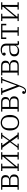

<svg xmlns="http://www.w3.org/2000/svg" viewBox="2380 -2944 776 5577"><g transform="rotate(-90 2768.5 -156.0)"><path d="M46 -35H124V-478H46V-512H327Q398 -512 434.5 -478.5Q471 -445 471 -387Q471 -333 444 -304.5Q417 -276 374 -267V-263Q398 -261 418.5 -252Q439 -243 455 -227Q471 -211 480 -188.5Q489 -166 489 -137Q489 -69 450 -34.5Q411 0 336 0H46ZM332 -37Q382 -37 404.5 -61.5Q427 -86 427 -124V-154Q427 -193 404 -217.5Q381 -242 332 -242H182V-37ZM317 -279Q363 -279 386 -302.5Q409 -326 409 -362V-392Q409 -428 386 -451.5Q363 -475 317 -475H182V-279Z M589 -35H667V-477H589V-512H802V-477H724V-264L718 -114H720L1001 -450V-477H923V-512H1136V-477H1058V-35H1136V0H923V-35H1001V-248L1007 -398H1005L724 -62V-35H802V0H589Z M1207 -35H1265L1426 -253L1265 -477H1210V-512H1404V-477H1335L1466 -291H1470L1595 -477H1524V-512H1699V-477H1641L1488 -263L1650 -35H1705V0H1510V-35H1579L1448 -224H1445L1312 -35H1383V0H1207Z M1992 -25Q2032 -25 2062 -39Q2092 -53 2112.5 -77.5Q2133 -102 2143 -136.5Q2153 -171 2153 -213V-299Q2153 -341 2143 -375.5Q2133 -410 2112.5 -434.5Q2092 -459 2062 -473Q2032 -487 1992 -487Q1952 -487 1922 -473Q1892 -459 1871.5 -434.5Q1851 -410 1841 -375.5Q1831 -341 1831 -299V-213Q1831 -171 1841 -136.5Q1851 -102 1871.5 -77.5Q1892 -53 1922 -39Q1952 -25 1992 -25ZM1992 12Q1940 12 1898.5 -6Q1857 -24 1827.5 -58.5Q1798 -93 1782 -143Q1766 -193 1766 -256Q1766 -319 1782 -368.5Q1798 -418 1827.5 -452.5Q1857 -487 1898.5 -505.5Q1940 -524 1992 -524Q2044 -524 2085.5 -505.5Q2127 -487 2156.5 -452.5Q2186 -418 2202 -368.5Q2218 -319 2218 -256Q2218 -193 2202 -143Q2186 -93 2156.5 -58.5Q2127 -24 2085.5 -6Q2044 12 1992 12Z M2315 -35H2393V-478H2315V-512H2596Q2667 -512 2703.5 -478.5Q2740 -445 2740 -387Q2740 -333 2713 -304.5Q2686 -276 2643 -267V-263Q2667 -261 2687.5 -252Q2708 -243 2724 -227Q2740 -211 2749 -188.5Q2758 -166 2758 -137Q2758 -69 2719 -34.5Q2680 0 2605 0H2315ZM2601 -37Q2651 -37 2673.5 -61.5Q2696 -86 2696 -124V-154Q2696 -193 2673 -217.5Q2650 -242 2601 -242H2451V-37ZM2586 -279Q2632 -279 2655 -302.5Q2678 -326 2678 -362V-392Q2678 -428 2655 -451.5Q2632 -475 2586 -475H2451V-279Z M2915 212Q2870 212 2850 192.5Q2830 173 2830 146Q2830 125 2841 112.5Q2852 100 2873 100Q2891 100 2901.5 111Q2912 122 2912 141Q2912 155 2904.5 164Q2897 173 2887 177V179Q2898 183 2916 183Q2948 183 2973.5 158Q2999 133 3020 76L3043 14L2855 -477H2804V-512H3003V-477H2918L3070 -65H3074L3223 -477H3138V-512H3317V-477H3266L3053 82Q3030 143 2996.5 177.5Q2963 212 2915 212Z M3369 -35H3447V-478H3369V-512H3650Q3721 -512 3757.5 -478.5Q3794 -445 3794 -387Q3794 -333 3767 -304.5Q3740 -276 3697 -267V-263Q3721 -261 3741.5 -252Q3762 -243 3778 -227Q3794 -211 3803 -188.5Q3812 -166 3812 -137Q3812 -69 3773 -34.5Q3734 0 3659 0H3369ZM3655 -37Q3705 -37 3727.5 -61.5Q3750 -86 3750 -124V-154Q3750 -193 3727 -217.5Q3704 -242 3655 -242H3505V-37ZM3640 -279Q3686 -279 3709 -302.5Q3732 -326 3732 -362V-392Q3732 -428 3709 -451.5Q3686 -475 3640 -475H3505V-279Z M4075 12Q4002 12 3960.5 -25.5Q3919 -63 3919 -126Q3919 -163 3931 -190.5Q3943 -218 3970 -237Q3997 -256 4039.5 -265.5Q4082 -275 4143 -275H4232V-358Q4232 -422 4199 -455.5Q4166 -489 4103 -489Q4067 -489 4041 -483Q4015 -477 4001 -467V-465Q4012 -460 4020.5 -449.5Q4029 -439 4029 -422Q4029 -402 4017 -390.5Q4005 -379 3985 -379Q3965 -379 3953 -390.5Q3941 -402 3941 -424Q3941 -443 3953.5 -461Q3966 -479 3989.5 -493Q4013 -507 4046 -515.5Q4079 -524 4120 -524Q4199 -524 4244.5 -483Q4290 -442 4290 -366V-32H4367V-6Q4357 1 4338.5 5.5Q4320 10 4301 10Q4235 10 4235 -56V-82H4231Q4224 -65 4212.5 -48Q4201 -31 4182 -17.5Q4163 -4 4137 4Q4111 12 4075 12ZM4096 -28Q4154 -28 4193 -59Q4232 -90 4232 -143V-245H4151Q4103 -245 4070.5 -238Q4038 -231 4018.5 -217.5Q3999 -204 3990.5 -184.5Q3982 -165 3982 -140V-117Q3982 -76 4012 -52Q4042 -28 4096 -28Z M4517 -35H4615V-475H4468V-362H4423V-512H4865V-362H4820V-475H4673V-35H4771V0H4517Z M4944 -35H5022V-477H4944V-512H5157V-477H5079V-264L5073 -114H5075L5356 -450V-477H5278V-512H5491V-477H5413V-35H5491V0H5278V-35H5356V-248L5362 -398H5360L5079 -62V-35H5157V0H4944Z"/></g></svg>

Font: IBM Plex Serif Light
Style: Regular
Weight: 300
Designer: Mike Abbink, Paul van der Laan, Pieter van Rosmalen
Foundry: Bold Monday
Version: Version 3.001